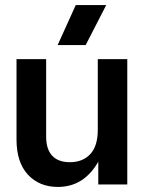

<svg xmlns="http://www.w3.org/2000/svg" viewBox="-20 -736 577 766"><path d="M210.9 9.8Q136.7 9.8 91.3 -39.3Q45.9 -88.4 45.9 -179.2V-500H164.1V-190.9Q164.1 -140.6 188.2 -114.7Q212.4 -88.9 258.8 -88.9Q309.6 -88.9 339.8 -120.8Q370.1 -152.8 370.1 -217.8V-500H487.8V0H372.1V-90.8Q314.5 9.8 210.9 9.8ZM210 -556.2 282.2 -715.8H403.8L321.8 -556.2Z"/></svg>

Font: TASA Orbiter Display SemiBold
Style: Regular
Weight: 600
Designer: Weizhong Zhang
Version: Version 1.000;Glyphs 3.1.2 (3151)